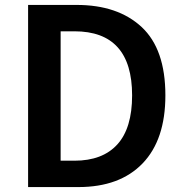

<svg xmlns="http://www.w3.org/2000/svg" viewBox="-20 -759 747 779"><path d="M94 -739H291Q458 -739 554.5 -649.5Q651 -560 651 -372Q651 -192 558.5 -96Q466 0 298 0H94ZM516 -372Q516 -632 282 -632H226V-107H282Q396 -107 456 -173Q516 -239 516 -372Z"/></svg>

Font: Merged Yaku Han JP SemiBold
Style: Regular
Weight: 600
Designer: Ryoko NISHIZUKA 西塚涼子 (kana, bopomofo & ideographs); Paul D. Hunt (Latin, Greek & Cyrillic); Sandoll Communications 산돌커뮤니
Foundry: Adobe
Version: Version 2.004